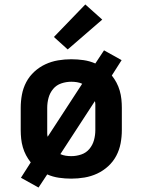

<svg xmlns="http://www.w3.org/2000/svg" viewBox="-20 -794 640 862"><path d="M153 48 74 4 118 -65Q106 -80 97 -97Q88 -114 82.5 -133Q77 -152 75 -171.5Q73 -191 73 -210V-310Q73 -340 78.5 -369.5Q84 -399 98 -425.5Q112 -452 134.5 -472.5Q157 -493 184 -505.5Q211 -518 240.5 -523Q270 -528 300 -528Q328 -528 355.5 -524Q383 -520 408 -509L447 -568L526 -524L482 -455Q494 -440 503 -423Q512 -406 517.5 -387Q523 -368 525 -348.5Q527 -329 527 -310V-210Q527 -180 521.5 -150.5Q516 -121 502 -94.5Q488 -68 465.5 -47.5Q443 -27 416 -14.5Q389 -2 359.5 3Q330 8 300 8Q272 8 244.5 4Q217 0 192 -11ZM194 -180 349 -418Q338 -423 325.5 -425Q313 -427 300 -427Q277 -427 255 -419.5Q233 -412 218.5 -394.5Q204 -377 198 -355Q192 -333 192 -310V-210Q192 -202 192 -194.5Q192 -187 194 -180ZM300 -93Q323 -93 345 -100.5Q367 -108 381.5 -125.5Q396 -143 402 -165Q408 -187 408 -210V-310Q408 -318 408 -325.5Q408 -333 406 -340L251 -102Q262 -97 274.5 -95Q287 -93 300 -93ZM284 -572 222 -628 363 -774 439 -706Z"/></svg>

Font: Iosevka Extended
Style: Bold
Weight: 700
Width: 7
Monospace: yes
Designer: Belleve Invis
Foundry: Belleve Invis
Version: Version 32.5.0; ttfautohint (v1.8.4)